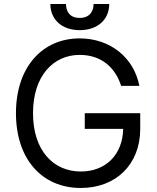

<svg xmlns="http://www.w3.org/2000/svg" viewBox="-20 -929 783 959"><path d="M585.2 -500H676.1C649.1 -640.6 531.2 -737.2 377.8 -737.2C191.4 -737.2 59.7 -593.8 59.7 -363.6C59.7 -133.5 190.3 9.9 383.5 9.9C556.8 9.9 680.4 -105.5 680.4 -285.5V-363.6H403.4V-285.5H595.2C592.7 -154.8 506.7 -72.4 383.5 -72.4C248.6 -72.4 144.9 -174.7 144.9 -363.6C144.9 -552.6 248.6 -654.8 377.8 -654.8C483 -654.8 554.3 -595.5 585.2 -500ZM447.4 -909.1C447.4 -872.2 427.6 -839.5 377.8 -839.5C328.1 -839.5 309.7 -872.2 309.7 -909.1H231.5C231.5 -832.4 288.4 -778.4 377.8 -778.4C468.8 -778.4 525.6 -832.4 525.6 -909.1Z"/></svg>

Font: Karasuma Gothic
Style: Regular
Weight: 400
Designer: Rasmus Andersson, Ryoko Nishizuka
Foundry: Genbu
Version: Version 1.00